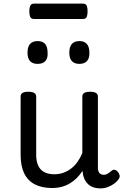

<svg xmlns="http://www.w3.org/2000/svg" viewBox="-20 -1022 685 1061"><path d="M269 17Q211 17 172 -3.5Q133 -24 113.5 -64.5Q94 -105 94 -166V-489Q94 -502 104.5 -508.5Q115 -515 136 -515Q158 -515 169 -508.5Q180 -502 180 -489V-166Q180 -131 191 -107Q202 -83 224.5 -71Q247 -59 280 -59Q308 -59 332 -68Q356 -77 375.5 -92.5Q395 -108 410 -130Q425 -152 435 -177V-489Q435 -502 445.5 -508.5Q456 -515 478 -515Q499 -515 510 -508.5Q521 -502 521 -489V-96Q521 -82 525 -73Q529 -64 536.5 -60Q544 -56 553 -56Q562 -56 569.5 -59.5Q577 -63 584.5 -69Q592 -75 599 -80Q607 -86 616.5 -83Q626 -80 634 -69Q639 -62 641 -52Q643 -42 636 -33Q626 -18 610 -6.5Q594 5 575 12Q556 19 536 19Q512 19 494.5 12.5Q477 6 465 -6Q453 -18 446 -34Q439 -50 437 -69L436 -78Q422 -56 404.5 -38.5Q387 -21 366 -8.5Q345 4 320.5 10.5Q296 17 269 17ZM188 -669Q160 -669 146 -684.5Q132 -700 132 -731Q132 -763 146 -779Q160 -795 188 -795Q216 -795 229.5 -779Q243 -763 243 -731Q245 -700 230.5 -684.5Q216 -669 188 -669ZM419 -669Q391 -669 377 -684.5Q363 -700 363 -731Q363 -763 377 -779Q391 -795 419 -795Q446 -795 460 -779Q474 -763 474 -731Q475 -700 460.5 -684.5Q446 -669 419 -669ZM169 -917Q152 -917 147 -929Q142 -941 142 -959Q142 -978 147 -990Q152 -1002 169 -1002H437Q455 -1002 459.5 -990Q464 -978 464 -959Q464 -941 459.5 -929Q455 -917 437 -917Z"/></svg>

Font: Playwrite ES
Style: Regular
Weight: 400
Designer: Veronika Burian, José Scaglione
Foundry: TypeTogether
Version: Version 1.002